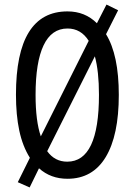

<svg xmlns="http://www.w3.org/2000/svg" viewBox="-20 -774 590 842"><path d="M501 -358Q501 -180 443.5 -85Q386 10 276 10Q202 10 151 -36L110 48L58 25L111 -82Q79 -133 64.5 -201.5Q50 -270 50 -359Q50 -724 276 -724Q353 -724 405 -672L447 -754L498 -729L445 -624Q501 -533 501 -358ZM136 -358Q136 -243 159 -176L369 -595Q335 -649 276 -649Q206 -649 171 -575Q136 -501 136 -358ZM414 -358Q414 -461 396 -527L187 -111Q220 -65 275 -65Q414 -65 414 -358Z"/></svg>

Font: Noto Sans Ethiopic ExtraCondensed
Style: Regular
Weight: 400
Width: 2
Designer: Monotype Design Team
Foundry: Monotype Imaging Inc.
Version: Version 2.102; ttfautohint (v1.8.4.7-5d5b)